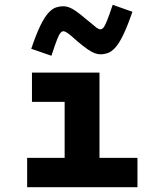

<svg xmlns="http://www.w3.org/2000/svg" viewBox="-20 -779 654 799"><path d="M249 -477H394V0H249ZM113 -477H322V-355H113ZM93 -122H552V0H93ZM301 -608Q270 -636 260 -642.5Q250 -649 243 -649Q238 -649 232 -642.5Q226 -636 217.5 -614.5Q209 -593 194 -547L110 -576Q131 -638 148.5 -673.5Q166 -709 182 -726Q198 -743 213 -748Q228 -753 243 -753Q255 -753 267.5 -748.5Q280 -744 297 -732Q314 -720 340 -698Q372 -671 381.5 -664Q391 -657 398 -657Q404 -657 410 -663.5Q416 -670 425 -692Q434 -714 449 -759L531 -730Q510 -669 492.5 -633Q475 -597 459 -580Q443 -563 428 -558Q413 -553 398 -553Q387 -553 374.5 -557.5Q362 -562 344.5 -574Q327 -586 301 -608Z"/></svg>

Font: Intel One Mono Light
Style: Regular
Weight: 300
Monospace: yes
Designer: Fred Shallcrass
Foundry: Frere-Jones Type LLC
Version: Version 1.004